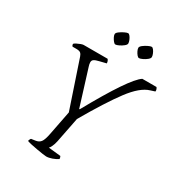

<svg xmlns="http://www.w3.org/2000/svg" viewBox="-208 -1037 1088 1172"><g transform="rotate(30 336.5 -451.0)"><path d="M293 0Q285 0 266 -3Q247 -6 223.5 -10Q200 -14 180 -18.5Q160 -23 150 -27Q154 -42 160 -47L188 -51Q212 -54 224.5 -70Q237 -86 246 -133L279 -302L168 -632Q163 -647 154.5 -654Q146 -661 124 -661H98Q91 -668 92 -678Q97 -683 108.5 -689Q120 -695 132.5 -699.5Q145 -704 151 -704H320Q324 -700 327 -693Q330 -686 330 -677L285 -666Q259 -660 249 -653Q239 -646 239 -633Q239 -625 240.5 -619Q242 -613 244 -606L323 -352H327Q498 -661 565 -704H665Q667 -702 670.5 -694.5Q674 -687 673 -677L642 -667Q580 -649 511 -557Q442 -465 342 -292L307 -115Q302 -91 294 -75Q286 -59 281 -55L367 -46Q368 -44 370 -39Q372 -34 372 -27Q356 -16 333.5 -8Q311 0 293 0ZM484 -803Q477 -803 469 -812.5Q461 -822 455 -834.5Q449 -847 449 -856Q449 -865 462.5 -875.5Q476 -886 492.5 -894Q509 -902 517 -902Q524 -902 531.5 -892Q539 -882 544 -869.5Q549 -857 549 -848Q549 -839 536.5 -828.5Q524 -818 508 -810.5Q492 -803 484 -803ZM317 -803Q311 -803 303 -812.5Q295 -822 288.5 -834.5Q282 -847 282 -856Q282 -865 296 -875.5Q310 -886 326.5 -894Q343 -902 351 -902Q358 -902 365.5 -892Q373 -882 378 -869.5Q383 -857 383 -848Q383 -839 370 -828.5Q357 -818 341.5 -810.5Q326 -803 317 -803Z"/></g></svg>

Font: Texturina 72pt 72pt ExtraLight
Style: Italic
Weight: 200
Italic angle: -11°
Designer: Guillermo Torres Carreño
Foundry: Omnibus-Type
Version: Version 1.002; ttfautohint (v1.8.3)